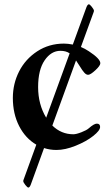

<svg xmlns="http://www.w3.org/2000/svg" viewBox="-20 -678 513 883"><path d="M39.1 -227.5Q39.1 -293 67.9 -349.6Q96.7 -406.2 151.1 -441.9Q205.6 -477.5 273.9 -477.5Q292 -477.5 314.9 -473.1L377.4 -644.5Q382.8 -658.2 388.7 -658.2Q393.1 -658.2 402.3 -646.5Q412.1 -634.3 412.1 -627.9Q412.1 -626.5 411.1 -623.5L352.1 -461.9Q370.1 -454.6 389.2 -441.9Q441.4 -407.7 441.4 -387.2Q441.4 -376 418.7 -355Q396 -334 385.3 -334Q376.5 -334 367.7 -343.8Q358.9 -353.5 346.2 -374.5Q336.9 -389.6 329.6 -399.9L220.7 -100.6Q261.7 -60.5 317.4 -60.5Q330.6 -60.5 354.5 -69.8Q378.4 -79.1 388.2 -87.9Q412.6 -109.4 425.3 -109.4Q440.4 -109.4 440.4 -94.2Q440.4 -77.6 408.4 -52.5Q376.5 -27.3 328.1 -7.8Q279.8 11.7 239.7 11.7Q210 11.7 182.6 2.9L121.6 170.9Q116.2 184.6 110.4 184.6Q106 184.6 96.7 172.9Q86.9 160.6 86.9 154.3Q86.9 152.8 87.9 149.9L147 -12.7Q97.2 -41.5 68.1 -98.1Q39.1 -154.8 39.1 -227.5ZM155.3 -277.3Q155.3 -198.2 192.4 -136.7L300.3 -432.6Q283.7 -444.3 257.8 -444.3Q215.3 -444.3 185.3 -400.6Q155.3 -356.9 155.3 -277.3Z"/></svg>

Font: Monomachus
Style: Medium
Weight: 500
Designer: Alexey Kryukov
Version: Version 1.0